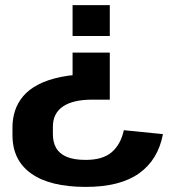

<svg xmlns="http://www.w3.org/2000/svg" viewBox="-20 -560 662 750"><path d="M28.7 -63.3Q28.7 -96.7 38.7 -127.5Q48.6 -158.2 70.6 -184.3Q92.6 -210.4 129 -229.5Q165.4 -248.6 217.9 -259.4Q270.5 -270.2 341.1 -270.2L263.5 -215.9V-354.6H408.9V-170.8H341.1Q265.3 -170.8 225.9 -144.1Q186.6 -117.3 186.6 -64.9V-35.4Q186.6 -5.3 198.9 17.2Q211.2 39.7 239.4 52.2Q267.6 64.6 315.2 64.6Q381.1 64.6 416.3 34.6Q451.4 4.5 463.8 -51.4L616.5 -36.1Q597.5 64.4 523.2 117.2Q448.9 170.1 315.2 170.1Q175.5 170.1 102.1 118Q28.7 65.9 28.7 -31.8ZM263.5 -419.4V-540H408.9V-419.4Z"/></svg>

Font: Pathway Extreme 8pt Thin
Style: Regular
Weight: 100
Designer: Eduardo Rodriguez Tunni
Foundry: Eduardo Rodriguez Tunni
Version: Version 1.000